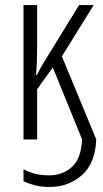

<svg xmlns="http://www.w3.org/2000/svg" viewBox="-20 -552 407 760"><path d="M176 188Q141 188 114.5 180.5Q88 173 73 165V118Q96 130 119.5 136Q143 142 175 142Q227 142 264 109.5Q301 77 305 0L189 -285L127 -199V0H73V-532H127V-369Q127 -340 126 -311Q125 -282 123 -255H126Q133 -269 140 -282Q147 -295 156 -309L293 -532H351L225 -329L361 0Q357 95 304 141.5Q251 188 176 188Z"/></svg>

Font: Noto Sans ExtraCondensed Light
Style: Regular
Weight: 300
Width: 2
Designer: Monotype Design Team
Foundry: Monotype Imaging Inc.
Version: Version 2.013; ttfautohint (v1.8.4.7-5d5b)